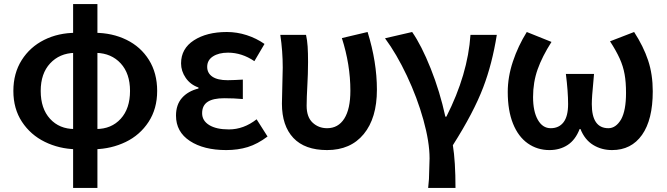

<svg xmlns="http://www.w3.org/2000/svg" viewBox="-20 -727 3294 948"><path d="M46 -278Q46 -365 87 -430Q128 -495 198 -530Q268 -565 355 -565L348 -466Q274 -464 227.5 -414Q181 -364 181 -278Q181 -191 227 -140.5Q273 -90 348 -90L355 10Q272 8 201.5 -26.5Q131 -61 88.5 -125.5Q46 -190 46 -278ZM622 -278Q622 -364 576 -414Q530 -464 455 -466L447 -565Q534 -565 604.5 -530.5Q675 -496 715.5 -431Q756 -366 756 -278Q756 -190 713.5 -125Q671 -60 600.5 -26Q530 8 447 10L455 -90Q530 -90 576 -140.5Q622 -191 622 -278ZM341 -707H461V201H341Z M849 -156Q849 -210 878.5 -243.5Q908 -277 960 -290V-295Q920 -309 897 -342.5Q874 -376 874 -414Q874 -487 937.5 -528Q1001 -569 1100 -569Q1150 -569 1198 -553.5Q1246 -538 1286 -510L1236 -425Q1174 -467 1106 -467Q1060 -467 1031.5 -448.5Q1003 -430 1003 -397Q1003 -366 1028.5 -348.5Q1054 -331 1104 -331Q1127 -331 1140 -332L1179 -334V-238Q1135 -242 1087 -242Q1032 -242 1005 -224Q978 -206 978 -168Q978 -131 1013 -109.5Q1048 -88 1110 -88Q1183 -88 1247 -138L1301 -53Q1252 -16 1203.5 -1Q1155 14 1097 14Q986 14 917.5 -31Q849 -76 849 -156Z M1372 -215Q1372 -245 1374 -305Q1376 -363 1376 -393Q1376 -475 1364 -555H1491Q1497 -528 1499 -497Q1501 -466 1501 -421Q1501 -388 1500 -361.5Q1499 -335 1498 -315Q1494 -241 1494 -205Q1494 -149 1523.5 -121.5Q1553 -94 1595 -94Q1650 -94 1680 -141.5Q1710 -189 1710 -279Q1710 -408 1668 -539L1795 -569Q1841 -421 1841 -284Q1841 -144 1776 -65Q1711 14 1595 14Q1485 14 1428.5 -46Q1372 -106 1372 -215Z M2098 157Q2101 79 2101 55Q2101 -26 2070.5 -135.5Q2040 -245 1989 -353Q1938 -461 1881 -538L2015 -569Q2061 -503 2106.5 -389Q2152 -275 2179 -151H2184Q2290 -360 2303 -555H2433Q2410 -411 2366 -296Q2319 -172 2216 -10Q2229 70 2229 201H2094Z M2586 -19Q2539 -52 2513 -116.5Q2487 -181 2487 -273Q2487 -347 2512.5 -423.5Q2538 -500 2581 -569L2703 -520Q2657 -448 2634.5 -384.5Q2612 -321 2612 -248Q2612 -177 2635.5 -135.5Q2659 -94 2699 -94Q2740 -94 2762.5 -123.5Q2785 -153 2785 -213Q2785 -274 2774 -362H2913L2910 -327Q2902 -247 2902 -213Q2902 -94 2984 -94Q3021 -94 3047 -138Q3071 -182 3071 -268Q3071 -322 3064 -360Q3057 -400 3039.5 -438.5Q3022 -477 2992 -523L3111 -569Q3157 -498 3180 -429Q3203 -360 3203 -276Q3203 -136 3150 -61Q3097 14 3002 14Q2950 14 2908.5 -11.5Q2867 -37 2846 -90H2842Q2821 -36 2782.5 -11Q2744 14 2693 14Q2633 14 2586 -19Z"/></svg>

Font: Merged Yaku Han JP SemiBold
Style: Regular
Weight: 600
Designer: Ryoko NISHIZUKA 西塚涼子 (kana, bopomofo & ideographs); Paul D. Hunt (Latin, Greek & Cyrillic); Sandoll Communications 산돌커뮤니
Foundry: Adobe
Version: Version 2.004